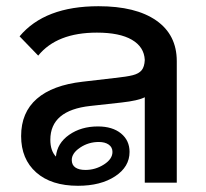

<svg xmlns="http://www.w3.org/2000/svg" viewBox="-20 -588 664 618"><path d="M549 -391V0H446V-275Q425 -264 371 -258L271 -247Q142 -233 142 -138Q142 -103 160 -84Q164 -127 202.5 -154Q241 -181 295 -181Q342 -181 369.5 -158.5Q397 -136 397 -99Q397 -51 350.5 -20.5Q304 10 231 10Q145 10 96.5 -33Q48 -76 48 -150Q48 -226 98.5 -270Q149 -314 246 -325L349 -337Q388 -341 407.5 -346Q427 -351 436 -362Q445 -373 446 -395Q444 -437 404.5 -460Q365 -483 292 -483Q163 -483 103 -409L43 -471Q124 -568 297 -568Q417 -568 483 -522Q549 -476 549 -391ZM211 -73Q211 -57 222.5 -49Q234 -41 255 -41Q287 -41 314.5 -58.5Q342 -76 342 -99Q342 -114 330 -122.5Q318 -131 298 -131Q265 -131 238 -113Q211 -95 211 -73Z"/></svg>

Font: KoHo SemiBold
Style: Regular
Weight: 600
Designer: Cadson Demak & Katatrad Team
Foundry: Cadson Demak Co.,Ltd.
Version: Version 1.000; ttfautohint (v1.6)